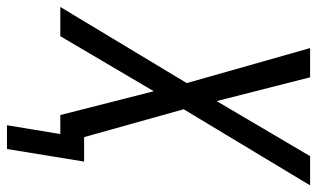

<svg xmlns="http://www.w3.org/2000/svg" viewBox="-212 -572 932 565"><g transform="rotate(90 254.5 -289.0)"><path d="M340 157 366 0H310L240 -275L78 0H-8L216 -372L113 -735H199L269 -460L431 -735H517L293 -363L375 -70H447L410 157Z"/></g></svg>

Font: Iosevka Fixed
Style: Italic
Weight: 400
Italic angle: -9°
Monospace: yes
Designer: Belleve Invis
Foundry: Belleve Invis
Version: Version 33.2.4